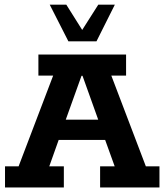

<svg xmlns="http://www.w3.org/2000/svg" viewBox="-20 -822 721 842"><path d="M2 0V-92.6H61.6L213.1 -490.4H148.4V-583H532.9V-490.4H468.2L619.6 -92.6H679.3V0H419V-92.6H482.9L428.1 -244.5L470 -208.3H212L250.2 -244.5L196.1 -92.6H260V0ZM256.5 -264 235.1 -297.2H442.4L422.6 -264L341.8 -489.7H337.5ZM279.9 -640.8 198.1 -801.5H270.8L340.5 -690.7L411 -801.5H483.6L403.1 -640.8Z"/></svg>

Font: Rokkitt SemiBold
Style: Regular
Weight: 600
Designer: Vernon Adams
Foundry: Vernon Adams
Version: Version 3.103